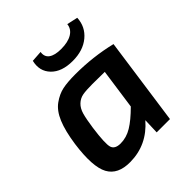

<svg xmlns="http://www.w3.org/2000/svg" viewBox="-200 -841 981 981"><g transform="rotate(-45 290.5 -351.0)"><path d="M446 -714 505 -701Q502 -639 455 -600Q408 -561 333 -561Q254 -561 214 -602.5Q174 -644 189 -706L249 -710Q244 -678 266.5 -662Q289 -646 334 -646Q384 -646 413.5 -664Q443 -682 446 -714ZM474 0H378L381 -85Q298 11 176 12Q86 13 53.5 -47Q21 -107 41 -253Q53 -336 74.5 -387.5Q96 -439 131 -464Q166 -489 201.5 -496.5Q237 -504 294 -504Q421 -504 541 -475ZM409 -406 320 -407Q274 -407 250 -402.5Q226 -398 207.5 -380.5Q189 -363 180.5 -333Q172 -303 164 -247Q150 -144 158.5 -117Q167 -90 208 -90Q250 -90 289 -113.5Q328 -137 378 -187Z"/></g></svg>

Font: Exo 2.0 Semi Bold
Style: Italic
Weight: 600
Italic angle: -8°
Designer: Natanael Gama
Version: Version 1.001;PS 001.001;hotconv 1.0.70;makeotf.lib2.5.58329